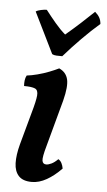

<svg xmlns="http://www.w3.org/2000/svg" viewBox="-52 -747 440 791"><g transform="rotate(5 167.5 -351.5)"><path d="M110 9Q73 9 55.5 -10Q38 -29 37 -62.5Q36 -96 48 -141L85 -276Q99 -325 101 -347.5Q103 -370 89.5 -376Q76 -382 44 -382Q43 -394 44.5 -405.5Q46 -417 51 -426Q70 -428 95 -434.5Q120 -441 143 -450Q166 -459 182 -467Q211 -454 218 -425Q225 -396 210 -337L158 -145Q144 -96 146.5 -82Q149 -68 163 -68Q172 -68 184.5 -74Q197 -80 211 -94Q220 -89 225 -79Q230 -69 232 -57Q202 -26 171 -8.5Q140 9 110 9ZM309 -712Q321 -702 327.5 -690.5Q334 -679 335 -664Q300 -634 262 -595.5Q224 -557 190 -518Q176 -518 165.5 -518.5Q155 -519 148 -523Q130 -560 109 -602.5Q88 -645 65 -692Q72 -697 86 -700Q100 -703 110 -703Q130 -677 151.5 -651.5Q173 -626 194 -608Q226 -635 255 -661.5Q284 -688 309 -712Z"/></g></svg>

Font: Vollkorn Medium
Style: Italic
Weight: 500
Italic angle: -11°
Designer: Friedrich Althausen
Foundry: Friedrich Althausen
Version: Version 5.000